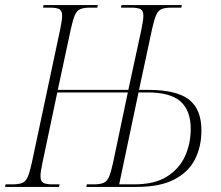

<svg xmlns="http://www.w3.org/2000/svg" viewBox="-42 -734 869 754"><path d="M-22 0 -20 -10H7Q31 -10 45 -15.5Q59 -21 67 -39.5Q75 -58 83 -95L194 -617Q202 -655 202 -672Q202 -692 191 -698Q180 -704 154 -704H127L129 -714H342L340 -704H312Q288 -704 274 -698.5Q260 -693 252 -674.5Q244 -656 236 -619L185 -381H462L513 -617Q521 -655 521 -672Q521 -692 510 -698Q499 -704 473 -704H433L435 -714H672L670 -704H631Q607 -704 593 -698.5Q579 -693 571 -674.5Q563 -656 555 -619L504 -381H541Q651 -381 700 -343Q749 -305 749 -222Q749 -158 723.5 -108Q698 -58 642 -29Q586 0 495 0H297L299 -10H326Q350 -10 364 -15.5Q378 -21 386 -39.5Q394 -58 402 -95L460 -371H183L125 -96Q121 -77 119 -64Q117 -51 117 -42Q117 -22 128 -16Q139 -10 164 -10H192L190 0ZM485 -10Q565 -10 613.5 -40.5Q662 -71 684.5 -120.5Q707 -170 707 -228Q707 -300 667 -335.5Q627 -371 538 -371H502L426 -10Z"/></svg>

Font: Noto Serif Display Condensed ExtraLight
Style: Italic
Weight: 200
Width: 3
Italic angle: -12°
Designer: Monotype Design Team
Foundry: Monotype Imaging Inc.
Version: Version 2.009